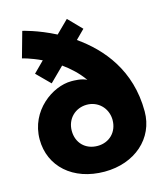

<svg xmlns="http://www.w3.org/2000/svg" viewBox="-128 -973 940 1086"><g transform="rotate(-15 342.0 -430.0)"><path d="M41 -256C41 -98 165 15 350 15C527 15 656 -98 656 -256C656 -498 524 -651 390 -745L442 -797L366 -875L293 -803C190 -856 105 -875 105 -875L63 -725C63 -725 111 -714 174 -684L112 -622L189 -545L272 -627C314 -597 356 -559 389 -512C360 -528 313 -528 299 -528C189 -528 41 -424 41 -256ZM229 -256C229 -327 282 -377 349 -377C413 -377 465 -329 468 -261V-256C468 -186 418 -136 349 -136C277 -136 229 -186 229 -256Z"/></g></svg>

Font: Hussar Techniczny
Style: Bold 
Weight: 700
Foundry: Cannot Into Space Fonts
Version: Version 0.77